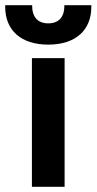

<svg xmlns="http://www.w3.org/2000/svg" viewBox="-53 -720 372 740"><path d="M70 0H196V-496H70ZM-33 -694C-33 -603 28 -548 133 -548C238 -548 299 -603 299 -694V-700H195V-696C195 -659 177 -630 133 -630C89 -630 71 -659 71 -696V-700H-33Z"/></svg>

Font: Meta Space
Style: Bold
Weight: 700
Designer: Meta Pool / Florian Karsten
Foundry: Meta Pool / Florian Karsten
Version: Version 2.000;Glyphs 3.1.1 (3137)